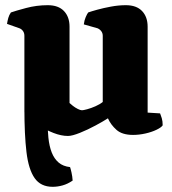

<svg xmlns="http://www.w3.org/2000/svg" viewBox="-20 -520 662 740"><path d="M183 200Q137 200 113.5 166.5Q90 133 82 66Q74 -1 74 -103L163 -64Q163 -23 166.5 10.5Q170 44 179.5 68Q189 92 206 106.5Q223 121 250 124Q252 129 255.5 144.5Q259 160 260 176Q241 189 221.5 194.5Q202 200 183 200ZM242 4Q216 4 186.5 -7.5Q157 -19 131.5 -35Q106 -51 90 -66Q74 -81 74 -88V-382Q74 -393 68.5 -400.5Q63 -408 55 -411L7 -428Q9 -440 12 -451Q15 -462 22 -472Q39 -478 80 -489Q121 -500 164 -500Q205 -500 226.5 -477.5Q248 -455 248 -417V-123Q252 -119 261 -112Q270 -105 280 -100Q290 -95 296 -95Q301 -95 316 -99Q331 -103 348 -110.5Q365 -118 376 -127V-382Q376 -392 370.5 -399.5Q365 -407 356 -411L303 -426Q305 -442 310.5 -454.5Q316 -467 320 -472Q331 -476 354.5 -482.5Q378 -489 407.5 -494.5Q437 -500 465 -500Q506 -500 527.5 -477.5Q549 -455 549 -417V-86L597 -83Q600 -76 603.5 -64.5Q607 -53 607 -37Q602 -29 583.5 -20Q565 -11 540.5 -5.5Q516 0 493 0Q451 0 429 -19.5Q407 -39 396 -64Q379 -53 348.5 -36.5Q318 -20 288 -8Q258 4 242 4Z"/></svg>

Font: Texturina 12pt Black
Style: Regular
Weight: 900
Designer: Guillermo Torres Carreño
Foundry: Omnibus-Type
Version: Version 1.002